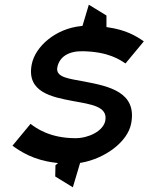

<svg xmlns="http://www.w3.org/2000/svg" viewBox="-20 -700 632 817"><path d="M33 -80C68 -55 122 -19 213 -8L227 -6L216 3L215 51L290 97L321 -7L328 -8C427 -26 523 -96 538 -174C564 -308 444 -333 339 -353C278 -365 215 -369 224 -414C233 -458 271 -483 332 -482C443 -480 491 -445 514 -430L592 -524C559 -547 516 -573 438 -584L433 -585V-634L358 -680L331 -590L324 -589C217 -578 130 -503 115 -426C92 -308 200 -287 291 -270C366 -256 440 -248 428 -186C419 -142 357 -112 301 -112C191 -112 132 -156 110 -173Z"/></svg>

Font: Charger Eco
Style: Obl
Weight: 1000
Designer: Jasper
Foundry: Cannot Into Space Fonts
Version: Version 1.1